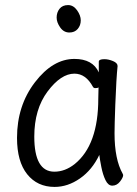

<svg xmlns="http://www.w3.org/2000/svg" viewBox="-20 -718 540 756"><path d="M253 -590Q231 -590 217 -610Q203 -630 203 -649Q203 -669 214.5 -683.5Q226 -698 248 -698Q269 -698 283.5 -677.5Q298 -657 298 -638Q298 -618 286 -604Q274 -590 253 -590ZM195 18Q127 18 87 -32Q47 -82 47 -175Q47 -302 117.5 -394Q188 -486 273 -486Q345 -486 369 -433V-475Q369 -485 391 -485Q407 -485 425 -477.5Q443 -470 443 -458Q438 -411 434 -306Q431 -225 431 -193Q431 -91 463 -34L465 -29Q465 -19 452.5 -3Q440 13 422 13Q406 13 395.5 -8.5Q385 -30 379 -60.5Q373 -91 371 -108Q343 -49 295 -15.5Q247 18 195 18ZM194 -42Q236 -42 274 -72Q367 -147 367 -330Q367 -356 368 -374Q365 -371 355 -371Q349 -371 346 -376Q318 -428 273 -428Q220 -428 167.5 -358Q115 -288 115 -180Q115 -42 194 -42Z"/></svg>

Font: Moon Stars Kai HW
Style: Regular
Weight: 400
Designer: GuiWonder
Version: Version 1.101